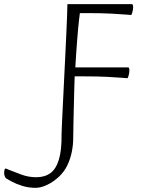

<svg xmlns="http://www.w3.org/2000/svg" viewBox="-193 -659 715 923"><path d="M-22 244Q-56 244 -86 234.5Q-116 225 -136.5 214Q-157 203 -163 199Q-167 196 -170 188.5Q-173 181 -173 174Q-173 160 -170.5 155.5Q-168 151 -166 151Q-164 151 -159.5 153Q-155 155 -151 157Q-126 167 -91 180Q-56 193 -19 193Q22 193 49 173.5Q76 154 90 108.5Q104 63 103 -14Q103 -22 104.5 -56Q106 -90 108.5 -141Q111 -192 114 -252.5Q117 -313 120 -374Q123 -435 125.5 -489.5Q128 -544 129.5 -583.5Q131 -623 131 -639H442Q444 -639 445.5 -635Q447 -631 447 -625Q447 -614 443.5 -600.5Q440 -587 437 -587Q435 -587 411.5 -589Q388 -591 341.5 -593.5Q295 -596 224 -596H191Q189 -583 187 -564Q185 -545 182.5 -520.5Q180 -496 178 -467Q176 -438 173.5 -405Q171 -372 169 -335H424Q426 -335 427.5 -331Q429 -327 429 -321Q429 -310 425.5 -296.5Q422 -283 419 -283Q418 -283 394 -285Q370 -287 324 -289.5Q278 -292 207 -292H166Q165 -270 164 -231Q163 -192 162 -148Q161 -104 160 -63Q159 -22 159 5Q159 36 152.5 69.5Q146 103 131.5 134Q117 165 91 190Q63 216 33 230Q3 244 -22 244Z"/></svg>

Font: Briem Hand Thin
Style: Regular
Weight: 100
Designer: Gunnlaugur SE Briem, Eben Sorkin
Foundry: Sorkin Type Co.
Version: Version 1.003